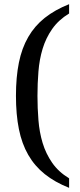

<svg xmlns="http://www.w3.org/2000/svg" viewBox="-20 -780 386 928"><path d="M161.1 -316.9Q161.1 -257.3 165.8 -199.2Q170.4 -141.1 186 -89.1Q201.7 -37.1 232.2 6.8Q262.7 50.8 314 82V127.9Q245.1 100.6 196.3 61.5Q147.5 22.5 116.5 -31.5Q85.4 -85.4 71.3 -156Q57.1 -226.6 57.1 -316.9Q57.1 -407.2 71.3 -477.3Q85.4 -547.4 116.5 -601.1Q147.5 -654.8 196.3 -693.6Q245.1 -732.4 314 -759.8V-714.8Q262.7 -683.6 232.2 -639.9Q201.7 -596.2 186 -544.4Q170.4 -492.7 165.8 -434.6Q161.1 -376.5 161.1 -316.9Z"/></svg>

Font: Droid Serif
Style: Regular
Weight: 400
Designer: Monotype Design team
Foundry: Monotype Imaging Inc.
Version: Version 1.03